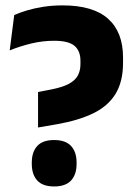

<svg xmlns="http://www.w3.org/2000/svg" viewBox="-20 -672 502 706"><path d="M119.9 -203.2V-333.7L167.9 -342.9Q209.5 -351.1 232.8 -363.5Q256.1 -375.9 266 -393.9Q275.8 -412 275.8 -436.1V-448.7Q275.8 -484.9 253.9 -503.5Q232 -522.1 179.2 -522.1Q136.7 -522.1 95.5 -512.2Q54.3 -502.3 15.7 -486.8L32.3 -616.6Q51.3 -625.3 78.5 -633.5Q105.7 -641.7 139.2 -647Q172.7 -652.2 210 -652.2Q322.4 -652.2 377.4 -603.1Q432.4 -553.9 432.4 -461V-440.7Q432.4 -372.4 405.2 -327.4Q377.9 -282.4 324 -255.9Q270.2 -229.4 190.1 -215.3ZM179.1 13.6Q136.9 13.6 116.9 -8.4Q96.9 -30.4 96.9 -69.1V-74.5Q96.9 -113.2 116.9 -135.1Q136.9 -157.1 179.1 -157.1Q221.1 -157.1 241.4 -135.1Q261.6 -113.2 261.6 -74.5V-69.1Q261.6 -30.4 241.4 -8.4Q221.1 13.6 179.1 13.6Z"/></svg>

Font: Anek Latin Medium
Style: Regular
Weight: 500
Designer: Yesha Goshar
Foundry: Ek Type
Version: Version 1.003